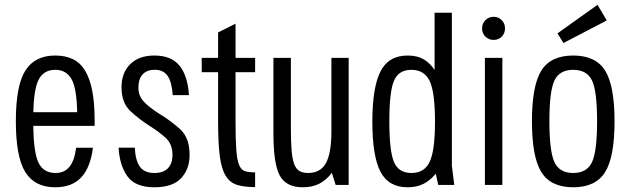

<svg xmlns="http://www.w3.org/2000/svg" viewBox="-20 -784 2670 814"><path d="M215.6 -50.6Q164.8 -50.6 143.6 -93.5Q122.4 -136.4 121.2 -250.4H381.2V-273.6Q381.2 -348.6 370.8 -400.6Q360.4 -452.6 340 -485.7Q319.6 -518.8 288 -533.7Q256.4 -548.6 214.2 -548.6Q128.2 -548.6 87.7 -485.2Q47.2 -421.8 47.2 -269.8Q47.2 -118.2 87.5 -54.1Q127.8 10 213.8 10Q285.8 10 324.8 -32.4Q363.8 -74.8 374 -157.8H302.8Q295.6 -102 274.1 -76.3Q252.6 -50.6 215.6 -50.6ZM214.4 -488Q259.8 -488 282.4 -450.2Q305 -412.4 307.2 -308.2H121.4Q123.4 -409.8 145.2 -448.9Q167 -488 214.4 -488Z M783.8 -127.2Q783.8 -199.6 744.1 -235.8Q704.4 -272 654.8 -302Q608.8 -331.4 587.8 -355.1Q566.8 -378.8 566.8 -412.2Q566.8 -449.4 584.9 -468.8Q603 -488.2 636 -488.2Q672.6 -488.2 690.5 -462.5Q708.4 -436.8 712.4 -380.6H781.2Q775.6 -463.8 740.6 -506.2Q705.6 -548.6 634.6 -548.6Q569.4 -548.6 532.3 -512.2Q495.2 -475.8 495.2 -413.8Q495.2 -347.8 533.4 -312.5Q571.6 -277.2 614.2 -250.2Q652.4 -226.6 681.8 -200.1Q711.2 -173.6 711.2 -127.6Q711.2 -90.2 691.7 -70.4Q672.2 -50.6 634.6 -50.6Q592.4 -50.6 573.2 -77.1Q554 -103.6 551.6 -158H482.8Q486.8 -83.6 520 -36.8Q553.2 10 635 10Q711.6 10 747.7 -28.4Q783.8 -66.8 783.8 -127.2Z M835.2 -538.6V-478H904.6V-270.2Q904.6 -177.6 911.8 -122.3Q919 -67 937.3 -38Q955.6 -9 985.9 0.1Q1016.2 9.2 1061.6 9.2V-53.2Q1035.2 -53.2 1018.9 -58.2Q1002.6 -63.2 993.7 -84.6Q984.8 -106 981.7 -149.5Q978.6 -193 978.6 -270V-478H1061.6V-538.6H978.6V-683.6L904.6 -646.4V-538.6Z M1213.2 -538.6H1139.2V-219Q1139.2 -88.4 1166.4 -39.2Q1193.6 10 1263.4 10Q1303.8 10 1333.3 -5Q1362.8 -20 1387 -51.2L1403 0H1458.2V-538.6H1385V-229Q1385 -133.6 1361.6 -92.1Q1338.2 -50.6 1286.4 -50.6Q1264.2 -50.6 1249.9 -58.7Q1235.6 -66.8 1227.5 -87.8Q1219.4 -108.8 1216.3 -145.9Q1213.2 -183 1213.2 -240.8Z M1822.4 -730V-487.4Q1803.6 -516.2 1776.4 -532.4Q1749.2 -548.6 1708.6 -548.6Q1626.8 -548.6 1592.7 -480.4Q1558.6 -412.2 1558.6 -268Q1558.6 -122 1593 -56Q1627.4 10 1708.2 10Q1746.6 10 1775.2 -4.4Q1803.8 -18.8 1827.4 -47.6L1838 0H1906L1895.8 -80.4V-730ZM1824.2 -268.8Q1824.2 -145 1801.6 -97.8Q1779 -50.6 1724.4 -50.6Q1670 -50.6 1650.3 -97Q1630.6 -143.4 1630.6 -270.6Q1630.6 -395.4 1650.3 -441.7Q1670 -488 1724.2 -488Q1779 -488 1801.6 -440.6Q1824.2 -393.2 1824.2 -268.8Z M2109.8 0V-538.6H2035.8V0ZM2023.8 -663.8Q2023.8 -642.4 2038 -628.6Q2052.2 -614.8 2072.8 -614.8Q2093.4 -614.8 2107.2 -628.6Q2121 -642.4 2121 -663.8Q2121 -684.4 2107.2 -698.6Q2093.4 -712.8 2072.8 -712.8Q2052.2 -712.8 2038 -698.6Q2023.8 -684.4 2023.8 -663.8Z M2235.2 -269.8Q2235.2 -118.2 2275.2 -54.1Q2315.2 10 2410.2 10Q2505.2 10 2545.3 -54.1Q2585.4 -118.2 2585.4 -269.8Q2585.4 -421.4 2545.3 -485Q2505.2 -548.6 2410.2 -548.6Q2315.2 -548.6 2275.2 -485Q2235.2 -421.4 2235.2 -269.8ZM2309.2 -270.5Q2309.2 -397.4 2330.6 -442.7Q2352 -488 2410.2 -488Q2468.4 -488 2489.9 -442.7Q2511.4 -397.4 2511.4 -270.5Q2511.4 -142.6 2489.9 -96.6Q2468.4 -50.6 2410.2 -50.6Q2352 -50.6 2330.6 -96.6Q2309.2 -142.6 2309.2 -270.5ZM2368.8 -601.6 2552.4 -697.4 2513.2 -763.6 2343.4 -642.4Z"/></svg>

Font: Secuela Light
Style: Regular
Weight: 300
Designer: Fernando Haro
Foundry: deFharo
Version: Version 1.708